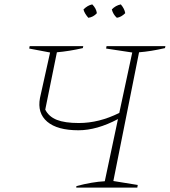

<svg xmlns="http://www.w3.org/2000/svg" viewBox="-20 -854 773 874"><path d="M327 0 328 -7Q400 -26 457 -29L517 -312Q421 -261 337 -261Q241 -261 195 -300Q149 -339 162 -408L208 -615L113 -633L115 -644H359L357 -635Q296 -621 239 -616L186 -355Q202 -323 238.5 -308.5Q275 -294 339 -294Q431 -294 523 -340L582 -615L463 -633L465 -644H733L731 -635Q666 -620 613 -616L496 -30L607 -12L605 0ZM400 -834Q418 -816 421 -794Q405 -776 382 -773Q364 -794 360 -811Q379 -830 400 -834ZM530 -834Q547 -814 550 -794Q532 -776 512 -773Q495 -788 489 -811Q506 -829 530 -834Z"/></svg>

Font: Piazzolla Thin
Style: Italic
Weight: 100
Italic angle: -11.3°
Designer: Juan Pablo del Peral
Foundry: Huerta Tipografica
Version: Version 1.330